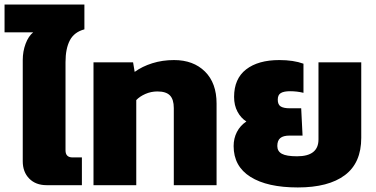

<svg xmlns="http://www.w3.org/2000/svg" viewBox="-45 -814 1653 844"><path d="M55 -105V-550Q55 -588 67.5 -621.5Q80 -655 101 -672H-25V-794H326V-685Q281 -673 262 -636.5Q243 -600 243 -541V-153Q243 -122 274 -122H315V0H160Q112 0 83.5 -29Q55 -58 55 -105Z M366 -540H540L547 -498Q580 -522 624.5 -536Q669 -550 720 -550Q805 -550 856 -499.5Q907 -449 907 -359V0H719V-339Q719 -377 702 -394.5Q685 -412 647 -412Q619 -412 594 -401Q569 -390 554 -374V0H366Z M982 -172Q982 -206 996.5 -234Q1011 -262 1038 -280Q1014 -295 999 -323Q984 -351 984 -388Q984 -468 1037 -509Q1090 -550 1183 -550Q1245 -550 1289 -534V-406Q1261 -413 1230 -413Q1203 -413 1189.5 -405Q1176 -397 1176 -376Q1176 -354 1189 -346Q1202 -338 1229 -338H1279L1285 -218H1228Q1200 -218 1187 -207Q1174 -196 1174 -172Q1174 -149 1194 -138Q1214 -127 1261 -127Q1355 -127 1355 -201V-540H1543V-208Q1543 -98 1471 -44Q1399 10 1264 10Q1130 10 1056 -36.5Q982 -83 982 -172Z"/></svg>

Font: Kanit Bold
Style: Regular
Weight: 700
Designer: Katatrad Team
Foundry: CadsonDemak
Version: Version 1.000